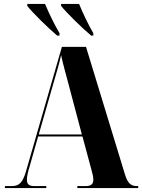

<svg xmlns="http://www.w3.org/2000/svg" viewBox="-20 -951 719 971"><path d="M269 -771H281V-783C255 -827 226 -887 208 -931H118V-921C144 -887 224 -809 269 -771ZM441 -771H452V-783C426 -827 398 -887 380 -931H289V-921C316 -887 395 -809 441 -771ZM5 0H214V-10H153C127 -10 116 -19 116 -43C116 -58 121 -81 130 -110L173 -261H397L442 -94C447 -75 452 -57 452 -43C452 -22 443 -10 414 -10H371V0H679V-10H672C641 -10 625 -25 611 -72L415 -714H293L111 -83C94 -26 76 -10 40 -10H5ZM176 -271 254 -543C266 -584 279 -627 289 -672C299 -625 313 -577 324 -535L394 -271Z"/></svg>

Font: Noto Serif Display Condensed ExtraBold
Style: Regular
Weight: 800
Width: 3
Designer: Monotype Design Team
Foundry: Monotype Imaging Inc.
Version: Version 2.009